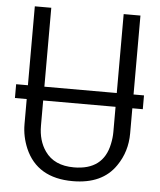

<svg xmlns="http://www.w3.org/2000/svg" viewBox="-53 -786 698 840"><g transform="rotate(5 296.0 -366.0)"><path d="M14.2 -332.5V-393.1H65.9V-739.7H138.2V-393.1H456.1V-739.7H529.8V-393.1H575.7V-332.5H529.8V-222.2Q529.8 -142.1 486.3 -79.1Q427.7 7.8 297.4 7.8Q141.6 7.8 87.9 -116.2Q65.9 -168 65.9 -222.2V-332.5ZM456.1 -332.5H138.2V-222.2Q138.2 -155.8 170.4 -110.4Q210.9 -52.7 297.4 -52.7Q426.3 -52.7 450.2 -168.9Q456.1 -195.8 456.1 -222.2Z"/></g></svg>

Font: News Cycle
Style: Regular
Weight: 500
Version: Version 0.5.2